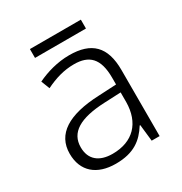

<svg xmlns="http://www.w3.org/2000/svg" viewBox="-158 -775 853 901"><g transform="rotate(-30 268.0 -324.0)"><path d="M407 -658H131V-610H407ZM276 -541C212 -541 151 -523 101 -499L119 -453C170 -478 219 -493 274 -493C355 -493 398 -454 398 -349V-312L301 -307C135 -300 47 -245 47 -139C47 -43 110 10 212 10C311 10 360 -30 398 -90H401L411 0H454V-358C454 -485 396 -541 276 -541ZM308 -265 398 -269V-217C397 -105 333 -38 222 -38C150 -38 107 -73 107 -139C107 -219 173 -259 308 -265Z"/></g></svg>

Font: Noto Sans Gujarati Light
Style: Regular
Weight: 300
Designer: Jelle Bosma - Monotype Design Team, Universal Thirst
Foundry: Monotype Imaging Inc.
Version: Version 2.106